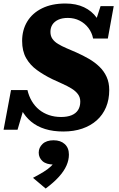

<svg xmlns="http://www.w3.org/2000/svg" viewBox="-48 -740 681 1095"><path d="M313.2 10Q255 10 209 -4.3Q163 -18.6 129.7 -46.2Q96.4 -73.8 74.9 -113.3Q53.4 -152.8 43.2 -203.6Q54.6 -195.2 68.1 -188.2Q81.6 -181.2 92.1 -177.4Q102.6 -173.6 102.6 -172.4L52 0H-27.6L14.8 -226.2H108.6Q116.6 -191.6 133.6 -163Q150.6 -134.4 175.2 -114.4Q199.8 -94.4 231.5 -83.6Q263.2 -72.8 300.2 -72.8Q336 -72.8 360.4 -82.9Q384.8 -93 397.3 -112.7Q409.8 -132.4 409.8 -160.6Q409.8 -185 396.6 -202.8Q383.4 -220.6 360.8 -234.6Q338.2 -248.6 309.4 -261.5Q280.6 -274.4 248.8 -289.2Q201.6 -312.4 162.7 -340.5Q123.8 -368.6 101 -408.7Q78.2 -448.8 78.2 -506.4Q78.2 -569.2 107.5 -617.4Q136.8 -665.6 192.2 -692.8Q247.6 -720 325.2 -720Q386.2 -720 431.2 -698.6Q476.2 -677.2 503.4 -638.8Q530.6 -600.4 538.6 -549Q529.6 -555.4 519 -557.6Q508.4 -559.8 498.7 -561.2Q489 -562.6 480.4 -565.8L525.6 -705.2H600.6L567 -520.4H483Q476.2 -554.2 456.2 -580.6Q436.2 -607 406 -622.4Q375.8 -637.8 338.8 -637.8Q306.8 -637.8 284.6 -627.6Q262.4 -617.4 251 -599.7Q239.6 -582 239.6 -558.2Q239.6 -534.4 251.4 -517.9Q263.2 -501.4 283.6 -489.1Q304 -476.8 330.8 -465.3Q357.6 -453.8 387.6 -440.8Q425.4 -424 459.2 -404.4Q493 -384.8 519.1 -359.5Q545.2 -334.2 560.1 -301.5Q575 -268.8 575 -226.2Q575 -172 556.7 -128.4Q538.4 -84.8 504 -54Q469.6 -23.2 421.4 -6.6Q373.2 10 313.2 10ZM212.4 335.2 140.2 274.2Q172.8 257 199.2 241Q225.6 225 243.2 208Q260.8 191 265.6 171.4Q269.6 167.4 274 170.1Q278.4 172.8 281.1 178.2Q283.8 183.6 281 189.6Q278 193.2 272.1 195.8Q266.2 198.4 259.2 198.4Q215.8 198.4 194.3 178.8Q172.8 159.2 172.8 130.6Q172.8 101.8 194.8 80.9Q216.8 60 257.6 60Q297.6 60 321.3 81.7Q345 103.4 345 141.6Q345 172.6 331.1 204.3Q317.2 236 287.7 268.6Q258.2 301.2 212.4 335.2Z"/></svg>

Font: Roboto Serif 20pt
Style: Italic
Weight: 400
Italic angle: -10°
Designer: Greg Gazdowicz
Foundry: Commercial Type
Version: Version 1.008